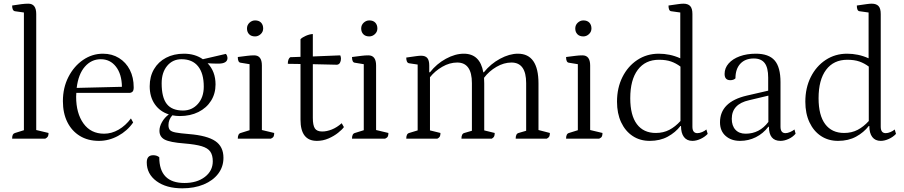

<svg xmlns="http://www.w3.org/2000/svg" viewBox="-20 -754 4914 1044"><path d="M46 0Q46 -15 50 -22Q54 -29 62 -31L110 -46V-686L61 -693Q46 -696 46 -724Q77 -729 97 -731.5Q117 -734 134 -734Q177 -734 177 -678V-47L244 -31Q244 -18 240 -11.5Q236 -5 226 0Z M518 12Q458 12 414 -15Q370 -42 346 -90.5Q322 -139 322 -204Q322 -277 352 -335.5Q382 -394 431.5 -428Q481 -462 540 -462Q589 -462 627 -438.5Q665 -415 686 -374Q707 -333 707 -279Q707 -261 700 -255Q693 -249 686 -249H395Q394 -239 394 -228Q394 -138 434 -82.5Q474 -27 546 -27Q587 -27 625 -49Q663 -71 692 -110L704 -88Q672 -42 622 -15Q572 12 518 12ZM528 -432Q477 -432 441.5 -391.5Q406 -351 397 -276L643 -282Q642 -351 610.5 -391.5Q579 -432 528 -432Z M958 -123Q937 -123 917 -127Q896 -103 896 -74Q896 -56 904 -47Q912 -38 935.5 -33.5Q959 -29 1008 -25Q1106 -17 1150.5 13Q1195 43 1195 104Q1195 153 1166.5 190.5Q1138 228 1087.5 249Q1037 270 971 270Q884 270 831 231Q778 192 778 129Q778 90 813 90Q833 90 846 101Q846 241 983 241Q1051 241 1094 208Q1137 175 1137 123Q1137 90 1123.5 70.5Q1110 51 1076.5 41Q1043 31 982 26Q904 20 875.5 5Q847 -10 847 -43Q847 -66 861 -90.5Q875 -115 898 -132Q850 -147 822 -187Q794 -227 794 -285Q794 -338 817.5 -378Q841 -418 883 -440Q925 -462 980 -462Q1040 -462 1083 -432L1208 -461Q1213 -456 1215 -449.5Q1217 -443 1217 -439Q1217 -408 1167 -408Q1155 -408 1139.5 -408.5Q1124 -409 1109 -410Q1152 -365 1152 -295Q1152 -245 1127.5 -206Q1103 -167 1059 -145Q1015 -123 958 -123ZM975 -153Q1024 -153 1056 -189Q1088 -225 1088 -283Q1088 -355 1057 -393.5Q1026 -432 967 -432Q919 -432 889 -396Q859 -360 859 -301Q859 -224 887 -188.5Q915 -153 975 -153Z M1273 0Q1273 -27 1289 -31L1337 -46V-405L1288 -413Q1273 -415 1273 -444Q1305 -448 1324.5 -450.5Q1344 -453 1362 -453Q1404 -453 1404 -398V-47L1471 -31Q1471 -18 1467.5 -11.5Q1464 -5 1453 0ZM1367 -556Q1346 -556 1334.5 -568Q1323 -580 1323 -599Q1323 -618 1336.5 -630.5Q1350 -643 1367 -643Q1388 -643 1399.5 -631Q1411 -619 1411 -599Q1411 -581 1397.5 -568.5Q1384 -556 1367 -556Z M1703 12Q1614 12 1614 -103V-406L1545 -407Q1545 -433 1558 -443L1614 -445V-541Q1624 -551 1643.5 -559.5Q1663 -568 1681 -569V-447L1830 -453Q1834 -445 1834 -435Q1834 -422 1828.5 -412.5Q1823 -403 1812 -402L1681 -405V-113Q1681 -73 1692 -56Q1703 -39 1732 -39Q1757 -39 1784.5 -50Q1812 -61 1838 -84L1850 -63Q1841 -50 1818.5 -32Q1796 -14 1766 -1Q1736 12 1703 12Z M1894 0Q1894 -27 1910 -31L1958 -46V-405L1909 -413Q1894 -415 1894 -444Q1926 -448 1945.5 -450.5Q1965 -453 1983 -453Q2025 -453 2025 -398V-47L2092 -31Q2092 -18 2088.5 -11.5Q2085 -5 2074 0ZM1988 -556Q1967 -556 1955.5 -568Q1944 -580 1944 -599Q1944 -618 1957.5 -630.5Q1971 -643 1988 -643Q2009 -643 2020.5 -631Q2032 -619 2032 -599Q2032 -581 2018.5 -568.5Q2005 -556 1988 -556Z M2189 0Q2189 -27 2205 -31L2251 -45V-403L2204 -410Q2189 -413 2189 -441Q2224 -446 2241.5 -448.5Q2259 -451 2270 -451Q2293 -451 2303.5 -438.5Q2314 -426 2314 -398V-361H2318Q2354 -407 2404.5 -434.5Q2455 -462 2502 -462Q2590 -462 2608 -361H2611Q2648 -407 2699 -434.5Q2750 -462 2796 -462Q2908 -462 2908 -300V-47L2970 -31Q2970 -18 2966.5 -11.5Q2963 -5 2953 0H2784Q2784 -27 2800 -31L2841 -43V-302Q2841 -414 2761 -414Q2720 -414 2679.5 -390.5Q2639 -367 2612 -331Q2613 -317 2613 -300V-45L2670 -31Q2670 -18 2666.5 -11.5Q2663 -5 2654 0H2489Q2489 -27 2505 -31L2546 -43V-302Q2546 -414 2466 -414Q2425 -414 2385 -391Q2345 -368 2318 -334V-45L2375 -31Q2375 -18 2371.5 -11.5Q2368 -5 2358 0Z M3058 0Q3058 -27 3074 -31L3122 -46V-405L3073 -413Q3058 -415 3058 -444Q3090 -448 3109.5 -450.5Q3129 -453 3147 -453Q3189 -453 3189 -398V-47L3256 -31Q3256 -18 3252.5 -11.5Q3249 -5 3238 0ZM3152 -556Q3131 -556 3119.5 -568Q3108 -580 3108 -599Q3108 -618 3121.5 -630.5Q3135 -643 3152 -643Q3173 -643 3184.5 -631Q3196 -619 3196 -599Q3196 -581 3182.5 -568.5Q3169 -556 3152 -556Z M3513 12Q3460 12 3420 -14.5Q3380 -41 3357.5 -89Q3335 -137 3335 -201Q3335 -276 3364.5 -335Q3394 -394 3445.5 -428Q3497 -462 3562 -462Q3592 -462 3621 -456Q3650 -450 3679 -437V-686L3629 -693Q3615 -695 3615 -724Q3650 -729 3667.5 -731.5Q3685 -734 3696 -734Q3721 -734 3733 -721Q3745 -708 3745 -678V-65Q3745 -30 3772 -30Q3784 -30 3798 -36Q3812 -42 3821 -50L3828 -26Q3812 -9 3789 1.5Q3766 12 3745 12Q3715 12 3699 -9Q3683 -30 3683 -69H3680Q3653 -34 3611 -11Q3569 12 3513 12ZM3546 -31Q3587 -31 3619.5 -48Q3652 -65 3680 -96V-392Q3656 -410 3629 -419.5Q3602 -429 3563 -429Q3489 -429 3448 -374.5Q3407 -320 3407 -220Q3407 -127 3443 -79Q3479 -31 3546 -31Z M4004 12Q3956 12 3925.5 -15Q3895 -42 3895 -89Q3895 -200 4040 -234L4157 -261V-332Q4157 -386 4138 -411Q4119 -436 4079 -436Q4032 -436 4005.5 -407.5Q3979 -379 3979 -328Q3969 -318 3951 -318Q3920 -318 3920 -352Q3920 -384 3942 -409Q3964 -434 4002.5 -448Q4041 -462 4090 -462Q4160 -462 4192 -425.5Q4224 -389 4224 -307V-65Q4224 -30 4251 -30Q4262 -30 4276 -36Q4290 -42 4300 -50L4306 -27Q4291 -9 4268 1.5Q4245 12 4224 12Q4161 12 4161 -65H4158Q4130 -28 4090 -8Q4050 12 4004 12ZM4034 -27Q4110 -27 4158 -91V-234L4053 -209Q3959 -188 3959 -108Q3959 -70 3979 -48.5Q3999 -27 4034 -27Z M4537 12Q4484 12 4444 -14.5Q4404 -41 4381.5 -89Q4359 -137 4359 -201Q4359 -276 4388.5 -335Q4418 -394 4469.5 -428Q4521 -462 4586 -462Q4616 -462 4645 -456Q4674 -450 4703 -437V-686L4653 -693Q4639 -695 4639 -724Q4674 -729 4691.5 -731.5Q4709 -734 4720 -734Q4745 -734 4757 -721Q4769 -708 4769 -678V-65Q4769 -30 4796 -30Q4808 -30 4822 -36Q4836 -42 4845 -50L4852 -26Q4836 -9 4813 1.5Q4790 12 4769 12Q4739 12 4723 -9Q4707 -30 4707 -69H4704Q4677 -34 4635 -11Q4593 12 4537 12ZM4570 -31Q4611 -31 4643.5 -48Q4676 -65 4704 -96V-392Q4680 -410 4653 -419.5Q4626 -429 4587 -429Q4513 -429 4472 -374.5Q4431 -320 4431 -220Q4431 -127 4467 -79Q4503 -31 4570 -31Z"/></svg>

Font: Petrona Light
Style: Regular
Weight: 300
Designer: Ringo R. Seeber
Foundry: Ringo R. Seeber
Version: Version 2.001; ttfautohint (v1.8.3)